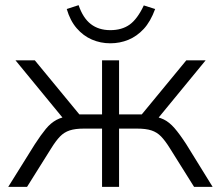

<svg xmlns="http://www.w3.org/2000/svg" viewBox="-20 -725 858 745"><path d="M12 0 115 -165Q139 -202 158 -225Q177 -248 199.5 -260Q222 -272 254 -275L233 -256L40 -491H115L288 -281H376V-491H442V-281H530L703 -491H778L585 -256L564 -275Q594 -272 615.5 -261.5Q637 -251 657 -228Q677 -205 703 -165L805 0H733L639 -150Q621 -179 605 -195.5Q589 -212 567.5 -219Q546 -226 512 -226H442V0H376V-226H305Q272 -226 250.5 -219Q229 -212 213 -195.5Q197 -179 179 -150L85 0ZM408 -557Q370 -557 336.5 -571.5Q303 -586 277.5 -615.5Q252 -645 239 -690L285 -705Q302 -655 332.5 -631.5Q363 -608 408 -608Q453 -608 483 -629.5Q513 -651 538 -704L582 -690Q564 -641 537.5 -612.5Q511 -584 478 -570.5Q445 -557 408 -557Z"/></svg>

Font: Nunito Sans 9pt Light
Style: Regular
Weight: 300
Version: Version 3.101;gftools[0.9.27]